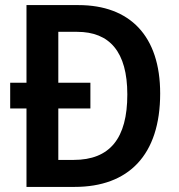

<svg xmlns="http://www.w3.org/2000/svg" viewBox="-20 -734 702 754"><path d="M288 -714H84V-409H20V-308H84V0H273C485 0 609 -125 609 -367C609 -593 490 -714 288 -714ZM283 -609C410 -609 480 -531 480 -363C480 -191 412 -106 269 -106H209V-308H335V-409H209V-609Z"/></svg>

Font: Noto Sans Lao Looped SemiCondensed SemiBold
Style: Regular
Weight: 600
Width: 4
Designer: Mark Frömberg, Ben Mitchell
Foundry: The Fontpad Ltd
Version: Version 1.002